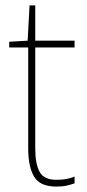

<svg xmlns="http://www.w3.org/2000/svg" viewBox="-20 -678 319 708"><path d="M188 -15Q209 -15 225.5 -18Q242 -21 255 -27V-2Q241 3 225.5 6.5Q210 10 188 10Q127 10 105.5 -27Q84 -64 84 -130V-503H14V-524L82 -528L89 -658H110V-528H255V-503H110V-130Q110 -74 126 -44.5Q142 -15 188 -15Z"/></svg>

Font: Noto Sans Tamil SemiCondensed Thin
Style: Regular
Weight: 100
Width: 4
Designer: Jelle Bosma - Monotype Design Team
Foundry: Monotype Imaging Inc.
Version: Version 2.004; ttfautohint (v1.8.4.7-5d5b)